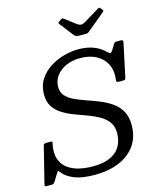

<svg xmlns="http://www.w3.org/2000/svg" viewBox="-168 -1079 986 1192"><g transform="rotate(-15 324.5 -482.5)"><path d="M387 -860.5 322.5 -943.5Q317.5 -950 317 -953.8Q316.5 -957.5 324.5 -963L335 -970Q344.5 -976.5 348 -975.5Q351.5 -974.5 359 -969L426 -918Q439 -908.5 450.5 -908.2Q462 -908 479 -918L574.5 -976Q583.5 -981.5 587 -980Q590.5 -978.5 595.5 -971.5L599.5 -967.5Q605 -961 605.5 -957Q606 -953 597.5 -946L490 -857Q483.5 -851.5 479 -848.2Q474.5 -845 462.5 -845H422.5Q407 -845 399.8 -849.2Q392.5 -853.5 387 -860.5ZM212 -570Q212 -535.5 232.5 -513Q253 -490.5 287 -474.8Q321 -459 361.5 -445.2Q402 -431.5 442.5 -415Q483 -398.5 517 -374.8Q551 -351 571.5 -314.8Q592 -278.5 592 -225Q592 -150 554.8 -96.2Q517.5 -42.5 450 -13.8Q382.5 15 292 15Q210 15 160.2 -5.2Q110.5 -25.5 85.5 -59Q79 -68 76.5 -67.2Q74 -66.5 67 -55.5L38.5 -9Q34.5 -2.5 29.5 1.2Q24.5 5 13 5H-11.5Q-23 5 -25.8 2.8Q-28.5 0.5 -26.5 -8.5L32 -243.5Q34.5 -255 49 -255H80Q91 -255 89 -247Q75 -185 88.5 -144.5Q102 -104 134 -80.8Q166 -57.5 207.8 -48.2Q249.5 -39 292 -39Q357.5 -39 397.2 -55.5Q437 -72 457.5 -97.5Q478 -123 485 -150.5Q492 -178 492 -200Q492 -243 471.5 -271.2Q451 -299.5 417.5 -318.5Q384 -337.5 343.8 -352Q303.5 -366.5 263.2 -381.8Q223 -397 189.5 -417.8Q156 -438.5 135.5 -469.8Q115 -501 115 -548Q115 -604.5 141.8 -645.2Q168.5 -686 210.8 -712.8Q253 -739.5 301.2 -752.2Q349.5 -765 392 -765Q447 -765 489.5 -749Q532 -733 562 -702.5Q573.5 -691 579.2 -690Q585 -689 595 -704.5L615 -736.5Q619.5 -743.5 622.2 -746.8Q625 -750 636.5 -750H655.5Q671.5 -750 674.5 -746.8Q677.5 -743.5 675 -731L630 -519.5Q628 -509.5 623.2 -507.2Q618.5 -505 606 -505H588Q572.5 -505 570.8 -509.5Q569 -514 570.5 -526Q577 -579 557 -620.2Q537 -661.5 494 -685.2Q451 -709 388 -709Q338.5 -709 298.8 -691.2Q259 -673.5 235.5 -642.2Q212 -611 212 -570Z"/></g></svg>

Font: Besley*
Style: Italic
Weight: 400
Italic angle: -13°
Designer: Owen Earl
Foundry: indestructible type*
Version: Version 2.000; ttfautohint (v1.8.3)